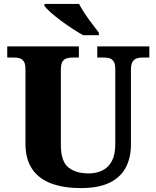

<svg xmlns="http://www.w3.org/2000/svg" viewBox="-20 -951 799 981"><path d="M392 10Q307 10 243.5 -13Q180 -36 145 -86.5Q110 -137 110 -219V-598Q110 -624 102 -636.5Q94 -649 81 -653Q68 -657 52 -657H17V-714H383V-657H349Q333 -657 319.5 -652.5Q306 -648 298.5 -635Q291 -622 291 -594V-210Q291 -127 329 -96Q367 -65 433 -65Q472 -65 503 -80Q534 -95 551.5 -128Q569 -161 569 -214V-598Q569 -624 561 -636.5Q553 -649 540.5 -653Q528 -657 512 -657H477V-714H743V-657H707Q691 -657 678 -652.5Q665 -648 657 -635Q649 -622 649 -594V-212Q649 -145 622.5 -95Q596 -45 540 -17.5Q484 10 392 10ZM405 -771Q380 -785 350 -804.5Q320 -824 290.5 -846Q261 -868 238.5 -888Q216 -908 207 -921V-931H384Q395 -909 413 -882Q431 -855 451 -829Q471 -803 485 -784V-771Z"/></svg>

Font: Noto Serif Gujarati ExtraBold
Style: Regular
Weight: 800
Version: Version 2.102